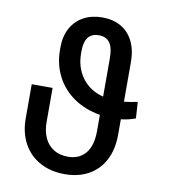

<svg xmlns="http://www.w3.org/2000/svg" viewBox="-82 -787 764 867"><g transform="rotate(10 300.5 -353.5)"><path d="M479.5 -278.3V-208Q479.5 -139.6 453.6 -90.6Q427.7 -41.5 381.1 -15.9Q334.5 9.8 272.5 9.8Q207.5 9.8 158.4 -17.1Q109.4 -43.9 82.5 -93.3Q55.7 -142.6 55.7 -208V-364.3H151.4V-208Q151.4 -166 166 -134.8Q180.7 -103.5 208 -86.9Q235.4 -70.3 272.5 -70.3Q324.7 -70.3 353.8 -105.2Q382.8 -140.1 382.8 -208V-281.7Q314 -293 262.2 -328.6Q210.4 -364.3 182.4 -418.9Q154.3 -473.6 154.3 -541V-549.8Q154.3 -601.6 175 -639.4Q195.8 -677.2 232.9 -697Q270 -716.8 318.4 -716.8Q367.2 -716.8 403.6 -696Q439.9 -675.3 459.7 -635.3Q479.5 -595.2 479.5 -540V-358.9Q509.3 -361.8 541 -369.1L545.9 -293.9Q514.6 -282.2 479.5 -278.3ZM382.8 -365.2V-541Q382.8 -589.8 366.2 -612.3Q349.6 -634.8 316.4 -634.8Q251 -634.8 251 -550.8V-540Q251 -475.6 285.6 -428.5Q320.3 -381.3 382.8 -365.2Z"/></g></svg>

Font: Pretendard GOV
Style: Regular
Weight: 400
Designer: Base glyphs from Inter by Rasmus Andersson; Hangeul glyphs from Noto Sans CJK(Source Han Sans) by Jang Soo-young and Kan
Foundry: Kil Hyung-jin
Version: Version 1.309